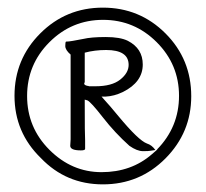

<svg xmlns="http://www.w3.org/2000/svg" viewBox="-20 -590 540 503"><path d="M87 -176Q18 -243 18 -339Q18 -435 85.5 -502.5Q153 -570 249.5 -570Q346 -570 413.5 -502.5Q481 -435 481 -338Q481 -243 413.5 -175Q346 -107 249.5 -107Q153 -107 87 -176ZM378 -186 393 -199 391 -198Q449 -257 449 -339Q449 -421 390.5 -479.5Q332 -538 250 -538Q168 -538 109.5 -479.5Q51 -421 51 -338.5Q51 -256 109.5 -197.5Q168 -139 246 -139Q324 -139 378 -186ZM374 -195Q370 -194 354.5 -194Q339 -194 319 -208Q281 -242 249.5 -282.5Q218 -323 209 -327L202 -329V-322Q202 -235 203 -222V-200Q203 -196 192 -196Q164 -196 164 -208L165 -225V-447Q151 -459 151 -469.5Q151 -480 153 -481Q160 -481 171 -483L198 -488Q219 -493 257 -493Q295 -493 315 -483Q354 -463 354 -421Q354 -375 302 -349Q279 -338 257 -337H246L253 -329Q267 -314 290 -286Q343 -222 365 -214Q378 -210 387 -197ZM213 -364H230Q273 -364 295 -381.5Q317 -399 317 -420Q317 -459 258 -459Q228 -459 202 -452V-375Q198 -368 206 -366Q208 -365 210 -365Q212 -365 213 -364Z"/></svg>

Font: LXGW WenKai Mono TC Light
Style: Regular
Weight: 300
Designer: LXGW / Fontworks Inc.
Foundry: LXGW / Fontworks Inc.
Version: Version 1.330